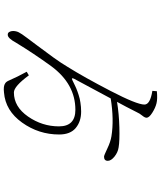

<svg xmlns="http://www.w3.org/2000/svg" viewBox="64 -890 871 1040"><g transform="rotate(90 500.0 -370.5)"><path d="M472.7 -759.8 474.6 -784.2Q516.6 -788.1 540 -782.2Q564.5 -776.4 591.3 -759.3Q618.2 -742.2 618.2 -728.5Q618.2 -718.8 606.4 -704.6Q594.7 -690.4 587.9 -674.8Q558.6 -616.2 532.2 -568.4Q596.7 -579.1 670.4 -581.1Q744.1 -583 778.3 -577.1Q805.7 -573.2 828.6 -554.7Q851.6 -536.1 851.6 -518.6Q851.6 -498 829.1 -498Q822.3 -498 785.6 -515.6Q749 -533.2 718.8 -538.1Q628.9 -552.7 513.7 -534.2Q413.1 -347.7 407.2 -335.9Q403.3 -328.1 404.8 -325.2Q406.2 -322.3 416 -327.1Q418 -328.1 429.2 -333.5Q440.4 -338.9 444.3 -340.8Q448.2 -342.8 459.5 -347.7Q470.7 -352.5 477.1 -354.5Q483.4 -356.4 494.6 -360.4Q505.9 -364.3 515.1 -366.2Q524.4 -368.2 536.1 -370.1Q547.9 -372.1 560.1 -373Q572.3 -374 585 -374Q638.7 -374 673.8 -344.7Q709 -315.4 709 -254.9Q709 -144.5 644.5 -54.2Q580.1 36.1 481.4 43.9Q464.8 45.9 452.1 44.4Q439.5 43 430.7 36.6Q421.9 30.3 416 15.6Q396.5 -29.3 369.1 -79.1L388.7 -90.8Q448.2 -9.8 481.4 -9.8Q558.6 -9.8 611.8 -86.4Q665 -163.1 665 -253.9Q665 -342.8 575.2 -342.8Q435.5 -342.8 338.9 -211.9Q269.5 -116.2 211.9 -21.5Q187.5 23.4 169.9 23.4Q159.2 24.4 153.8 15.6Q148.4 6.8 148.4 -4.9Q148.4 -21.5 155.3 -35.6Q162.1 -49.8 186.5 -82Q192.4 -89.8 227.5 -136.7Q262.7 -183.6 292 -224.1Q321.3 -264.6 342.8 -300.8Q398.4 -389.6 472.7 -532.7Q546.9 -675.8 546.9 -716.8Q546.9 -748 472.7 -759.8Z"/></g></svg>

Font: GenYoMin TW TTF ExtraLight
Style: Regular
Weight: 250
Version: Version 1.300